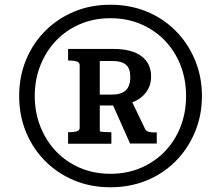

<svg xmlns="http://www.w3.org/2000/svg" viewBox="-20 -761 919 812"><path d="M447 -26Q517 -26 575.5 -51Q634 -76 677 -120.5Q720 -165 743.5 -225Q767 -285 767 -355Q767 -425 743.5 -485Q720 -545 677 -589.5Q634 -634 575.5 -659Q517 -684 447 -684Q377 -684 318.5 -659Q260 -634 217.5 -589.5Q175 -545 151 -485Q127 -425 127 -355Q127 -285 151 -225Q175 -165 217.5 -120.5Q260 -76 318.5 -51Q377 -26 447 -26ZM447 31Q364 31 294 2Q224 -27 171.5 -79.5Q119 -132 90 -202.5Q61 -273 61 -355Q61 -437 90 -507.5Q119 -578 171.5 -630.5Q224 -683 294 -712Q364 -741 447 -741Q530 -741 600.5 -712Q671 -683 723 -630.5Q775 -578 804.5 -507.5Q834 -437 834 -355Q834 -273 804.5 -202.5Q775 -132 723 -79.5Q671 -27 600.5 2Q530 31 447 31ZM268 -153V-202H274Q292 -202 304.5 -205.5Q317 -209 317 -221V-485Q317 -497 304.5 -501Q292 -505 274 -505H268V-554H460Q537 -554 578 -523.5Q619 -493 619 -437Q619 -409 607.5 -386.5Q596 -364 575.5 -348Q555 -332 525 -323.5Q495 -315 458 -315H402V-207Q402 -205 408.5 -204Q415 -203 424.5 -202.5Q434 -202 443 -202H451V-153ZM456 -503H402V-361H454Q493 -361 512 -379Q531 -397 531 -435Q531 -472 512.5 -487.5Q494 -503 456 -503ZM449 -336 527 -354 593 -217Q598 -207 607.5 -204Q617 -201 630 -201H643V-154H530Z"/></svg>

Font: Roboto Serif 20pt Medium
Style: Regular
Weight: 500
Version: Version 1.008